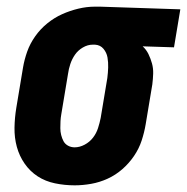

<svg xmlns="http://www.w3.org/2000/svg" viewBox="-20 -548 561 576"><path d="M204 8Q174 8 145 2Q116 -4 93 -19Q70 -34 54 -57Q38 -80 30.5 -107.5Q23 -135 23.5 -165Q24 -195 29 -225L49 -345Q53 -369 61.5 -393Q70 -417 85.5 -439Q101 -461 122 -478Q143 -495 166.5 -505.5Q190 -516 215 -522Q240 -528 264 -528H281L521 -520L502 -406L408 -409Q419 -399 425.5 -385.5Q432 -372 436 -357.5Q440 -343 439.5 -327Q439 -311 437 -295L417 -175Q413 -151 405 -126.5Q397 -102 382 -80Q367 -58 347 -40.5Q327 -23 303 -12Q279 -1 253.5 3.5Q228 8 204 8ZM204 -106Q219 -106 234 -114Q249 -122 259 -135Q269 -148 274 -163.5Q279 -179 282 -194L302 -314Q304 -330 304.5 -345.5Q305 -361 302.5 -375.5Q300 -390 290.5 -401.5Q281 -413 265 -414H258Q243 -414 228.5 -405.5Q214 -397 205 -384Q196 -371 191 -356Q186 -341 184 -326L164 -206Q162 -195 161.5 -184.5Q161 -174 161 -163.5Q161 -153 163.5 -143Q166 -133 170.5 -124.5Q175 -116 184 -111Q193 -106 204 -106Z"/></svg>

Font: Iosevka Heavy
Style: Italic
Weight: 900
Italic angle: -9°
Monospace: yes
Designer: Belleve Invis
Foundry: Belleve Invis
Version: Version 32.5.0; ttfautohint (v1.8.4)